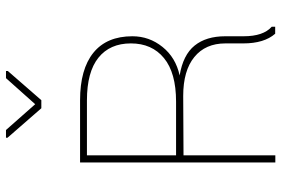

<svg xmlns="http://www.w3.org/2000/svg" viewBox="-166 -754 922 629"><g transform="rotate(-90 294.5 -440.0)"><path d="M99.6 1.5H76.2V-638.2H279.8Q381.8 -638.2 435.8 -594.5Q489.7 -550.8 489.7 -466.8Q489.7 -411.6 454.8 -368.2Q419.9 -324.7 361.3 -312Q428.7 -300.8 459.2 -262.9Q489.7 -225.1 489.7 -162.6V-102.5Q489.7 -37.6 521 -10.3V1H498Q466.3 -35.2 466.3 -103.5V-162.1Q466.3 -227.5 421.6 -263.9Q377 -300.3 294.4 -300.3L99.6 -299.3ZM99.6 -615.7V-323.7H275.4Q370.1 -323.7 418.2 -363.3Q466.3 -402.8 466.3 -471.7Q466.3 -540.5 419.4 -578.1Q372.6 -615.7 279.8 -615.7ZM376 -880.9V-875L280.3 -765.1H253.9L157.2 -876V-880.9H182.6L267.1 -785.2L352.5 -880.9Z"/></g></svg>

Font: Yantramanav Thin
Style: Regular
Weight: 250
Version: Version 1.001;PS 1.0;hotconv 1.0.72;makeotf.lib2.5.5900; ttf